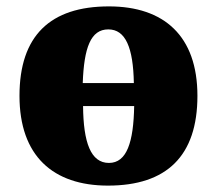

<svg xmlns="http://www.w3.org/2000/svg" viewBox="-20 -571 680 601"><path d="M318 10C502 10 598 -83 598 -271C598 -459 493 -551 321 -551C137 -551 41 -459 41 -271C41 -83 146 10 318 10ZM239 -311C243 -422 264 -479 319 -479C373 -479 397 -422 399 -311ZM321 -61C264 -61 241 -125 240 -239H400C398 -126 377 -61 321 -61Z"/></svg>

Font: UArctic Serif Black
Style: Regular
Weight: 900
Designer: Customization by Puisto advertising & original work Monotype Design Team
Foundry: Monotype Imaging Inc.
Version: Version 2.004